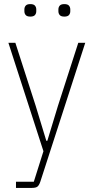

<svg xmlns="http://www.w3.org/2000/svg" viewBox="-20 -717 458 937"><path d="M362 -508H396L177 169Q171 187 163 193.5Q155 200 136 200H58V170H145L192 21L21 -508H55L154 -201L206 -30H211L263 -201ZM128 -636Q112 -636 105.5 -643.5Q99 -651 99 -662V-671Q99 -682 105.5 -689.5Q112 -697 128 -697Q144 -697 150.5 -689.5Q157 -682 157 -671V-662Q157 -651 150.5 -643.5Q144 -636 128 -636ZM294 -636Q278 -636 271.5 -643.5Q265 -651 265 -662V-671Q265 -682 271.5 -689.5Q278 -697 294 -697Q310 -697 316.5 -689.5Q323 -682 323 -671V-662Q323 -651 316.5 -643.5Q310 -636 294 -636Z"/></svg>

Font: IBM Plex Sans Condensed ExtraLight
Style: Regular
Weight: 200
Width: 3
Designer: Mike Abbink, Paul van der Laan, Pieter van Rosmalen
Foundry: Bold Monday
Version: Version 1.3